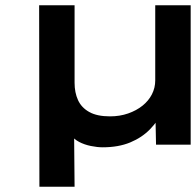

<svg xmlns="http://www.w3.org/2000/svg" viewBox="-20 -547 741 726"><path d="M129 159 128 -527H262V-234Q262 -197 275 -168.5Q288 -140 317.5 -123.5Q347 -107 396 -107Q433 -107 464.5 -118Q496 -129 519 -147.5Q542 -166 554.5 -190.5Q567 -215 567 -243V-527H701V0H570L568 -97L598 -130Q578 -90 547.5 -58.5Q517 -27 472.5 -8.5Q428 10 368 10Q348 10 323.5 5Q299 0 279 -10.5Q259 -21 250 -36L260 -63L262 159Z"/></svg>

Font: Lexend Peta Medium
Style: Regular
Weight: 500
Designer: Bonnie Shaver-Troup, Thomas Jockin
Foundry: Lexend
Version: Version 1.007